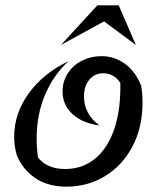

<svg xmlns="http://www.w3.org/2000/svg" viewBox="-20 -688 588 718"><path d="M43 -107Q33 -141 33 -177Q33 -264 88 -339.5Q143 -415 236 -459Q180 -408 148.5 -333.5Q117 -259 117 -170Q117 -136 122 -99Q156 -56 224 -56Q289 -56 336.5 -95.5Q384 -135 408 -207.5Q432 -280 430 -378Q406 -414 366 -414Q334 -414 314 -390Q294 -366 294 -327Q294 -294 309 -266.5Q324 -239 352 -219Q289 -227 251.5 -261Q214 -295 214 -346Q214 -384 234 -414.5Q254 -445 287.5 -461.5Q321 -478 359 -478Q409 -478 448 -449Q487 -420 508 -367Q513 -337 513 -304Q513 -211 475 -139.5Q437 -68 372 -29Q307 10 229 10Q159 10 112 -22Q65 -54 43 -107ZM344 -668H424L488 -520L369 -608L208 -520Z"/></svg>

Font: Srisakdi
Style: Bold
Weight: 700
Designer: Cadson Demak Co.,Ltd.
Foundry: Cadson Demak Co.,Ltd.
Version: Version 1.000